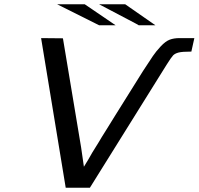

<svg xmlns="http://www.w3.org/2000/svg" viewBox="-20 -873 928 897"><path d="M247 -853H376L520 -755H443Q436 -758 429 -762ZM443 -853H565L706 -755H628Q620 -759 616 -762ZM172 -695 274 -694 359 -184Q360 -178 372 -94Q394 -129 411 -160Q419 -172 429 -189Q439 -206 442 -210Q451 -226 479.5 -271Q508 -316 516 -330L648 -541Q680 -590 694.5 -611.5Q709 -633 731 -656.5Q753 -680 772.5 -687.5Q792 -695 819 -695H888L874 -632Q831 -632 814 -627.5Q797 -623 788.5 -614Q780 -605 758 -570L400 4H287Z"/></svg>

Font: Coval
Style: Book Italic
Weight: 350
Foundry: Context Ltd
Version: Version 001.000